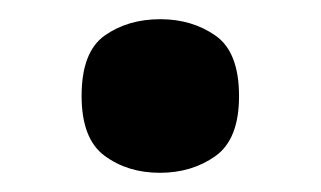

<svg xmlns="http://www.w3.org/2000/svg" viewBox="-20 -172 334 200"><path d="M146.5 8Q113 8 89 -9.7Q65 -27.3 65 -72.1Q65 -118 89.1 -135Q113.2 -152 147 -152Q180 -152 204.5 -134.9Q229 -117.8 229 -71.8Q229 -27 204.5 -9.5Q180 8 146.5 8Z"/></svg>

Font: Noto Serif Test
Style: Regular
Weight: 400
Version: Version 1.000